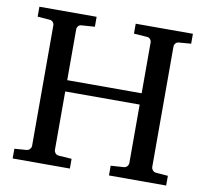

<svg xmlns="http://www.w3.org/2000/svg" viewBox="-76 -754 895 836"><g transform="rotate(10 371.5 -335.5)"><path d="M710.9 0H458V-43L515.1 -46.9Q525.4 -47.9 530.8 -54.7Q536.1 -61.5 536.1 -68.8V-327.1H207V-68.8Q207 -61.5 212.2 -54.7Q217.3 -47.9 228 -46.9L285.2 -43V0H32.2V-43L84 -46.9Q94.7 -47.9 100.3 -54.7Q106 -61.5 106 -68.8V-602.1Q106 -609.4 100.3 -616Q94.7 -622.6 84 -623L32.2 -627V-670.9H285.2V-627L228 -623Q217.3 -622.6 212.2 -616Q207 -609.4 207 -602.1V-377H536.1V-602.1Q536.1 -609.4 530.8 -616Q525.4 -622.6 515.1 -623L458 -627V-670.9H710.9V-627L659.2 -623Q648.4 -622.6 642.8 -616Q637.2 -609.4 637.2 -602.1V-68.8Q637.2 -61.5 642.8 -54.7Q648.4 -47.9 659.2 -46.9L710.9 -43Z"/></g></svg>

Font: Charis
Style: Regular
Weight: 400
Designer: Walt Agee, Miriam Martin, Annie Olsen, Victor Gaultney, Lorna Priest, Alan Ward, Bob Hallissy, Martin Hosken, Sharon Cor
Foundry: SIL Global
Version: Version 7.000